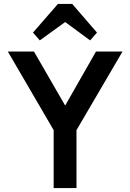

<svg xmlns="http://www.w3.org/2000/svg" viewBox="-20 -964 666 984"><path d="M255 0V-297L20 -700H154L314 -423L472 -700H608L372 -297V0ZM277 -944H350L477 -797L442 -757L314 -851L184 -757L149 -797Z"/></svg>

Font: Zen Kaku Gothic New
Style: Bold
Weight: 700
Designer: Yoshimichi Ohira
Foundry: Positype
Version: Version 1.002